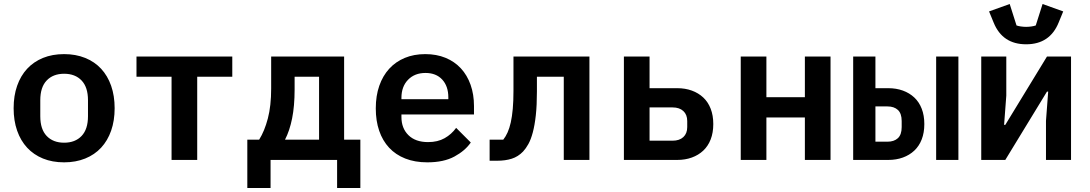

<svg xmlns="http://www.w3.org/2000/svg" viewBox="-20 -798 5440 958"><path d="M300 12Q241 12 194.5 -7Q148 -26 115.5 -61Q83 -96 65.5 -146Q48 -196 48 -258Q48 -320 65.5 -370Q83 -420 115.5 -455Q148 -490 194.5 -509Q241 -528 300 -528Q358 -528 405 -509Q452 -490 484.5 -455Q517 -420 534.5 -370Q552 -320 552 -258Q552 -196 534.5 -146Q517 -96 484.5 -61Q452 -26 405 -7Q358 12 300 12ZM300 -86Q355 -86 387 -119.5Q419 -153 419 -218V-298Q419 -363 387 -396.5Q355 -430 300 -430Q245 -430 213 -396.5Q181 -363 181 -298V-218Q181 -153 213 -119.5Q245 -86 300 -86Z M836 -415H661V-516H1139V-415H964V0H836Z M1214 -101H1273Q1300 -144 1316.5 -207Q1333 -270 1333 -356V-516H1697V-101H1778V140H1662V0H1330V140H1214ZM1572 -101V-415H1450V-352Q1450 -269 1437.5 -207Q1425 -145 1402 -101Z M2112 12Q2050 12 2002 -7Q1954 -26 1921.5 -61Q1889 -96 1872 -145.5Q1855 -195 1855 -257Q1855 -320 1872.5 -370Q1890 -420 1922 -455Q1954 -490 1999.5 -509Q2045 -528 2102 -528Q2158 -528 2203 -509.5Q2248 -491 2279.5 -457Q2311 -423 2328 -375Q2345 -327 2345 -269V-227H1983V-214Q1983 -158 2018 -123.5Q2053 -89 2116 -89Q2164 -89 2198.5 -108.5Q2233 -128 2256 -160L2329 -87Q2301 -46 2247.5 -17Q2194 12 2112 12ZM2103 -434Q2049 -434 2016 -400Q1983 -366 1983 -310V-303H2217V-312Q2217 -368 2186.5 -401Q2156 -434 2103 -434Z M2423 -101H2491Q2503 -116 2512.5 -137Q2522 -158 2528.5 -187Q2535 -216 2538.5 -255Q2542 -294 2542 -345V-516H2921V0H2793V-415H2659V-342Q2659 -273 2653.5 -223Q2648 -173 2638.5 -137.5Q2629 -102 2616.5 -79.5Q2604 -57 2590 -42Q2565 -16 2533 -6Q2501 4 2461 4H2423Z M3093 -516H3221V-358H3359Q3399 -358 3432 -346Q3465 -334 3489 -311.5Q3513 -289 3526 -255.5Q3539 -222 3539 -179Q3539 -136 3526 -102.5Q3513 -69 3489 -46.5Q3465 -24 3432 -12Q3399 0 3359 0H3093ZM3336 -96Q3370 -96 3389.5 -114Q3409 -132 3409 -164V-194Q3409 -226 3389.5 -244Q3370 -262 3336 -262H3221V-96Z M3676 -516H3804V-313H3996V-516H4124V0H3996V-212H3804V0H3676Z M4237 -516H4348V-358H4412Q4452 -358 4485 -346Q4518 -334 4542 -311.5Q4566 -289 4579 -255.5Q4592 -222 4592 -179Q4592 -136 4579 -102.5Q4566 -69 4542 -46.5Q4518 -24 4485 -12Q4452 0 4412 0H4237ZM4408 -91Q4441 -91 4460 -108.5Q4479 -126 4479 -164V-194Q4479 -232 4460 -249.5Q4441 -267 4408 -267H4348V-91ZM4651 -516H4762V0H4651Z M4876 -516H5001V-321L4990 -175H4996L5204 -516H5324V0H5199V-195L5210 -341H5204L4996 0H4876ZM5100 -577Q4982 -577 4938 -685L4915 -741L5018 -778L5052 -671Q5060 -668 5073.5 -666Q5087 -664 5100 -664Q5113 -664 5126.5 -666Q5140 -668 5148 -671L5182 -778L5285 -741L5262 -685Q5218 -577 5100 -577Z"/></svg>

Font: IBM Plex Mono SemiBold
Style: Regular
Weight: 600
Monospace: yes
Designer: Mike Abbink, Paul van der Laan, Pieter van Rosmalen
Foundry: Bold Monday
Version: Version 2.3